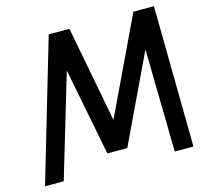

<svg xmlns="http://www.w3.org/2000/svg" viewBox="-102 -811 964 922"><g transform="rotate(-15 380.0 -350.0)"><path d="M217 -700 11 0H104L256 -510L341 -75H440L647 -510L656 0H749L740 -700H638L411 -223L320 -700Z"/></g></svg>

Font: Unageo
Style: Medium-Italic
Weight: 500
Designer: Richard Sepsi
Foundry: Richard Sepsi
Version: Version 2.000